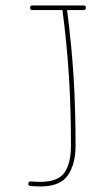

<svg xmlns="http://www.w3.org/2000/svg" viewBox="-20 -671 392 692"><path d="M88.4 -643.1Q88.4 -651.4 96.7 -651.4H280.8Q289.6 -651.4 289.6 -643.1Q289.6 -634.8 280.8 -634.8H221.7Q237.8 -512.2 245.1 -395.5Q252.4 -278.8 252.4 -146.5Q252.4 -80.1 224.9 -39.6Q197.3 1 126 1Q107.4 1 89.8 -0.5Q81.1 -1.5 82 -9.3Q83 -18.1 91.3 -17.1Q108.4 -15.6 126 -15.6Q189.5 -15.6 212.6 -49.3Q235.8 -83 235.8 -146.5Q235.8 -278.3 228.5 -395.3Q221.2 -512.2 205.1 -634.8H96.7Q88.4 -634.8 88.4 -643.1Z"/></svg>

Font: Mikhak-DS1-FD Thin
Style: Regular
Weight: 100
Designer: Amin Abedi
Version: Version 3.2